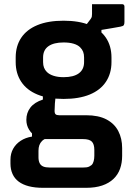

<svg xmlns="http://www.w3.org/2000/svg" viewBox="-20 -648 640 918"><path d="M380 -513 414 -558Q418 -564 419 -568.5Q420 -573 420 -581Q420 -605 420 -612.5Q420 -620 420 -628Q453 -628 492 -628Q531 -628 564 -628Q569 -628 572 -625Q575 -622 575 -617V-543Q575 -533 572 -528Q569 -523 555.5 -520.5Q542 -518 513 -513L465 -505V-472ZM284 -549Q358 -549 409 -528Q460 -507 486.5 -467.5Q513 -428 513 -373V-351Q513 -297 486.5 -257Q460 -217 409 -196Q358 -175 284 -175Q210 -175 159 -196Q108 -217 81.5 -257Q55 -297 55 -351V-373Q55 -428 81.5 -467.5Q108 -507 159 -528Q210 -549 284 -549ZM284 -445Q237 -445 211.5 -427Q186 -409 186 -373V-351Q186 -336 190.5 -324.5Q195 -313 204 -304Q216 -292 236.5 -285.5Q257 -279 284 -279Q332 -279 357 -297.5Q382 -316 382 -351V-373Q382 -389 377.5 -400.5Q373 -412 363 -422Q352 -433 332 -439Q312 -445 284 -445ZM185 -211 248 -208Q244 -174 242.5 -154Q241 -134 241 -118Q241 -106 246 -101.5Q251 -97 263 -97H392Q451 -97 489 -77Q527 -57 545.5 -21.5Q564 14 564 60V97Q564 131 554 159Q544 187 522.5 207.5Q501 228 468.5 239Q436 250 392 250H186Q147 250 118 242.5Q89 235 69.5 220.5Q50 206 40 184Q30 162 30 134V116Q30 86 43 63Q56 40 79 25Q102 10 133 5V-32L206 12Q190 17 181 26Q172 35 168 46.5Q164 58 164 73V104Q164 121 169.5 132Q175 143 186.5 148Q198 153 218 153H377Q386 153 394 152Q402 151 408 147.5Q414 144 418 141Q425 134 428 122Q431 110 431 96V69Q431 41 419 29Q407 17 377 17H196Q173 17 152.5 5Q132 -7 119 -28Q106 -49 106 -75Q106 -109 125.5 -134Q145 -159 185 -172Z"/></svg>

Font: RecMonoLinear Nerd Font Mono
Style: Bold
Weight: 700
Monospace: yes
Version: Version 1.085; ttfautohint (v1.8.4.7-5d5b);Nerd Fonts 3.2.1